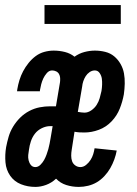

<svg xmlns="http://www.w3.org/2000/svg" viewBox="-20 -727 540 755"><path d="M290 8Q264 8 240.5 0.5Q217 -7 201 -24H200Q183 -8 161.5 0Q140 8 119 8Q89 8 62.5 -2.5Q36 -13 20 -36Q4 -59 1.5 -88.5Q-1 -118 4 -148Q8 -169 14 -189.5Q20 -210 31.5 -229Q43 -248 59 -264Q75 -280 95 -290.5Q115 -301 136 -305Q157 -309 177 -309H200L216 -404Q217 -412 216.5 -420.5Q216 -429 212 -436Q208 -443 200.5 -446.5Q193 -450 185 -450Q173 -450 164 -439.5Q155 -429 150 -418Q145 -407 142 -395.5Q139 -384 137 -372V-368H47L48 -376Q51 -394 56.5 -412Q62 -430 71 -447Q80 -464 92.5 -479.5Q105 -495 120.5 -506.5Q136 -518 154.5 -523Q173 -528 191 -528Q214 -528 235.5 -522.5Q257 -517 273 -504Q291 -517 312 -522.5Q333 -528 353 -528Q374 -528 394 -523Q414 -518 429 -505.5Q444 -493 454 -475.5Q464 -458 467.5 -438.5Q471 -419 470.5 -398Q470 -377 467 -356Q462 -328 451 -300Q440 -272 418.5 -249.5Q397 -227 368.5 -216.5Q340 -206 312 -206Q302 -206 292.5 -206.5Q283 -207 273 -209L262 -138Q260 -126 260 -114.5Q260 -103 263.5 -93Q267 -83 276 -76.5Q285 -70 296 -70Q308 -70 318.5 -78.5Q329 -87 336 -98Q343 -109 346.5 -120.5Q350 -132 352 -144L439 -135Q436 -118 429.5 -100Q423 -82 413.5 -65.5Q404 -49 390.5 -34.5Q377 -20 361 -10.5Q345 -1 326.5 3.5Q308 8 290 8ZM312 -284Q326 -284 339 -293Q352 -302 360 -314.5Q368 -327 372 -341Q376 -355 379 -369Q381 -381 381.5 -393.5Q382 -406 380.5 -417.5Q379 -429 372 -439.5Q365 -450 353 -450Q342 -450 332.5 -443.5Q323 -437 317 -427.5Q311 -418 307.5 -407.5Q304 -397 303 -386L286 -287Q293 -286 299.5 -285Q306 -284 312 -284ZM119 -70Q130 -70 139 -79Q148 -88 153.5 -98Q159 -108 163 -119Q167 -130 170 -140.5Q173 -151 175 -162Q177 -173 179 -184L187 -231H177Q161 -231 144.5 -223Q128 -215 117.5 -201.5Q107 -188 101.5 -171.5Q96 -155 94 -139Q92 -128 91 -117.5Q90 -107 92.5 -96.5Q95 -86 101.5 -78Q108 -70 119 -70ZM455 -633H155V-707H455Z"/></svg>

Font: Iosevka Semibold
Style: Italic
Weight: 600
Italic angle: -9°
Monospace: yes
Designer: Belleve Invis
Foundry: Belleve Invis
Version: Version 32.5.0; ttfautohint (v1.8.4)